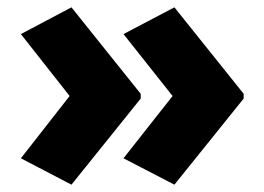

<svg xmlns="http://www.w3.org/2000/svg" viewBox="-20 -543 721 524"><path d="M645 -274V-287L456 -523L317 -450L451 -281L317 -111L456 -39ZM364 -274V-287L175 -523L37 -450L170 -281L37 -111L175 -39Z"/></svg>

Font: Noto Sans Sinhala UI Black
Style: Regular
Weight: 900
Designer: Jelle Bosma - Monotype Design Team
Foundry: Monotype Imaging Inc.
Version: Version 2.006